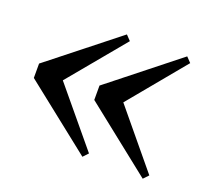

<svg xmlns="http://www.w3.org/2000/svg" viewBox="-89 -631 768 698"><g transform="rotate(20 295.5 -282.5)"><path d="M291.4 -45.4 309.8 -64.9 102.2 -315V-249.2L309.8 -499.3L291.4 -518.7L27.5 -309.9V-254.3ZM524.7 -45.4 543.2 -64.9 336.3 -315V-249.2L543.2 -499.3L524.7 -518.7L261.3 -309.9V-254.3Z"/></g></svg>

Font: Source Han Serif CN VF
Style: Regular
Weight: 250
Designer: Ryoko NISHIZUKA 西塚涼子 (kana & ideographs); Frank Grießhammer (Latin, Greek & Cyrillic); Wenlong ZHANG 张文龙 (bopomofo); San
Foundry: Adobe
Version: Version 2.002;hotconv 1.1.0;makeotfexe 2.6.0